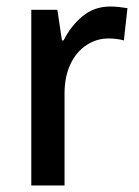

<svg xmlns="http://www.w3.org/2000/svg" viewBox="-20 -569 426 589"><path d="M318 -549Q331 -549 345 -547.5Q359 -546 371 -544L360 -445Q350 -448 337 -449.5Q324 -451 313 -451Q276 -451 245 -430.5Q214 -410 196 -372Q178 -334 178 -282V0H76V-539H156L170 -445H175Q197 -489 233 -519Q269 -549 318 -549Z"/></svg>

Font: Noto Sans Sinhala UI SemiCondensed Medium
Style: Regular
Weight: 500
Width: 4
Designer: Jelle Bosma - Monotype Design Team
Foundry: Monotype Imaging Inc.
Version: Version 2.006; ttfautohint (v1.8.4.7-5d5b)